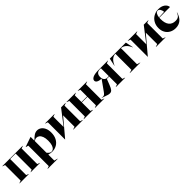

<svg xmlns="http://www.w3.org/2000/svg" viewBox="426 -2159 3995 3995"><g transform="rotate(-45 2423.5 -161.5)"><path d="M13 -5 70 -25V-483L13 -503V-508H613V-503L557 -483V-25L613 -5V0H341V-5L394 -25V-497H233V-25L285 -5V0H13Z M640 195 697 175V-427L640 -442V-447L859 -523H860V-408Q909 -461 953.5 -492Q998 -523 1049 -523Q1096 -523 1137 -495.5Q1178 -468 1203.5 -413.5Q1229 -359 1229 -281Q1229 -189 1193.5 -122Q1158 -55 1097.5 -20Q1037 15 962 15Q934 15 911 10.5Q888 6 860 -2V175L936 195V200H640ZM956 4Q984 4 1009 -18.5Q1034 -41 1049 -88.5Q1064 -136 1064 -206Q1064 -281 1045.5 -330Q1027 -379 997 -402Q967 -425 933 -425Q894 -425 860 -395V-56Q881 -29 904 -12.5Q927 4 956 4Z M1328 -483 1271 -503V-508H1547V-503L1491 -483V-183L1742 -508H1875V-503L1818 -483V-25L1875 -5V0H1595V-5L1655 -25V-361L1331 23H1328Z M1901 -5 1958 -25V-483L1901 -503V-508H2173V-503L2121 -483V-286H2285V-483L2233 -503V-508H2505V-503L2448 -483V-25L2505 -5V0H2233V-5L2285 -25V-275H2121V-25L2173 -5V0H1901Z M2552 -24 2482 -48V-54Q2486 -53 2497 -50.5Q2508 -48 2519 -48Q2540 -48 2558.5 -61.5Q2577 -75 2603 -112L2760 -333V-334Q2696 -337 2659 -357Q2622 -377 2622 -412Q2622 -454 2676.5 -481Q2731 -508 2852 -508H3120V-503L3063 -483V-25L3120 -5V0H2849V-5L2904 -25V-254H2835L2785 -125Q2757 -52 2731.5 -23.5Q2706 5 2668 5Q2643 5 2619 -1.5Q2595 -8 2552 -24ZM2855 -265H2904V-498H2871Q2821 -498 2792 -468Q2763 -438 2763 -379Q2763 -325 2789.5 -295Q2816 -265 2855 -265Z M3259 -5 3330 -25V-498H3325Q3209 -490 3144 -337H3139L3176 -508H3648L3684 -337H3679Q3648 -413 3601.5 -453.5Q3555 -494 3499 -498H3494V-25L3565 -5V0H3259Z M3761 -483 3704 -503V-508H3980V-503L3924 -483V-183L4175 -508H4308V-503L4251 -483V-25L4308 -5V0H4028V-5L4088 -25V-361L3764 23H3761Z M4341 -241Q4341 -325 4378 -389Q4415 -453 4478 -488Q4541 -523 4616 -523Q4707 -523 4761.5 -482.5Q4816 -442 4822 -382H4507Q4505 -358 4505 -344Q4505 -219 4556 -157Q4607 -95 4700 -95Q4760 -95 4791 -120.5Q4822 -146 4840 -199L4846 -197Q4785 15 4597 15Q4523 15 4464.5 -17Q4406 -49 4373.5 -107Q4341 -165 4341 -241ZM4665 -398Q4660 -447 4639 -479Q4618 -511 4588 -511Q4556 -511 4535 -480Q4514 -449 4507 -391Z"/></g></svg>

Font: Nyght Serif Bold
Style: Regular
Weight: 700
Designer: Maksym Kobuzan
Version: Version 0.410